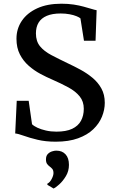

<svg xmlns="http://www.w3.org/2000/svg" viewBox="-20 -772 635 1061"><path d="M288 11Q231.5 11 187 0.2Q142.5 -10.5 111.5 -21.8Q80.5 -33 64 -34.5L72.5 -215H138.5L157 -85.5Q167 -75.5 186.8 -66.2Q206.5 -57 233.5 -50.8Q260.5 -44.5 291.5 -44.5Q345.5 -44.5 378.8 -60.2Q412 -76 427.5 -104.5Q443 -133 443 -171Q443 -211.5 420.2 -239.5Q397.5 -267.5 358 -289Q318.5 -310.5 268 -332.5Q237.5 -345.5 203.2 -363.8Q169 -382 138.8 -408.5Q108.5 -435 89.8 -471.5Q71 -508 71 -558Q71 -613 100.5 -656.8Q130 -700.5 185.5 -726Q241 -751.5 319.5 -751.5Q356.5 -751.5 387.2 -746.8Q418 -742 442.5 -735.2Q467 -728.5 485 -723Q503 -717.5 514 -715.5L508 -547H444L424.5 -670.5Q418.5 -676 402.8 -682.5Q387 -689 364.5 -693.2Q342 -697.5 315.5 -697.5Q269 -697.5 238.5 -684.5Q208 -671.5 193.2 -647Q178.5 -622.5 178.5 -587.5Q178.5 -544 201.2 -516.2Q224 -488.5 264 -467.5Q304 -446.5 354 -422.5Q388.5 -406.5 424.5 -387Q460.5 -367.5 491 -342.2Q521.5 -317 540.2 -283.2Q559 -249.5 559 -204Q559 -165.5 543.5 -127.2Q528 -89 495.5 -57.8Q463 -26.5 411.5 -7.8Q360 11 288 11ZM361 139Q361 173.5 344.2 201.2Q327.5 229 307.5 246.8Q287.5 264.5 277 269.5H275.5L242 249.5L241.5 243Q255.5 236.5 265.5 217.2Q275.5 198 275.5 184.5Q275.5 169 268.8 161.2Q262 153.5 255 148.5Q247 143 240.5 134.2Q234 125.5 234 109Q234 89.5 244.2 79Q254.5 68.5 267.8 64.5Q281 60.5 289.5 60.5H292Q323.5 60.5 342.2 80.8Q361 101 361 139Z"/></svg>

Font: Merriweather Medium
Style: Regular
Weight: 500
Version: Version 2.100